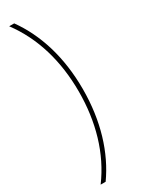

<svg xmlns="http://www.w3.org/2000/svg" viewBox="-270 -826 814 1096"><g transform="rotate(-30 137.0 -278.0)"><path d="M214 -280C214 -491 158 -666 62 -800H29C136 -656 187 -478 187 -279C187 -81 136 100 29 244H62C158 109 214 -69 214 -280Z"/></g></svg>

Font: Noto Sans Malayalam Condensed Thin
Style: Regular
Weight: 100
Width: 3
Designer: Jelle Bosma - Monotype Design Team
Foundry: Monotype Imaging Inc.
Version: Version 2.104